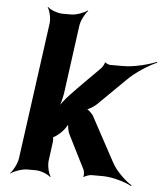

<svg xmlns="http://www.w3.org/2000/svg" viewBox="-56 -825 785 910"><g transform="rotate(5 337.0 -370.5)"><path d="M290 -182 370 -23C374 -16 376 5 372 11L375 12C380 7 401 0 409 0H463C511 0 572 19 601 35L604 32C575 15 529 -28 508 -67L395 -276C389 -289 367 -311 356 -311L355 -307C366 -307 395 -325 407 -337L536 -464C574 -503 637 -542 674 -558L673 -562C636 -546 566 -528 515 -528H453C447 -528 431 -534 431 -538L427 -537C428 -532 417 -514 412 -509C366 -462 318 -416 274 -369C254 -348 230 -317 220 -298L224 -296C234 -315 243 -350 247 -376L291 -700C294 -724 313 -761 327 -774L325 -776C310 -764 272 -750 248 -750H207C183 -750 147 -764 136 -776L134 -774C144 -761 153 -724 150 -700L61 -50C58 -26 39 11 25 24L26 26C41 14 80 0 104 0H145C169 0 204 14 215 26L218 24C208 11 199 -26 202 -50L214 -140C215 -146 215 -164 211 -166L209 -162C213 -161 229 -172 234 -176L247 -187C262 -200 280 -226 284 -240H280C277 -226 282 -197 290 -182Z"/></g></svg>

Font: Asimov
Style: EdgeIt
Weight: 500
Designer: Google
Version: Version 2.000980: 2014